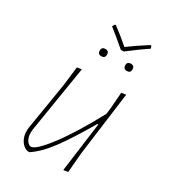

<svg xmlns="http://www.w3.org/2000/svg" viewBox="-179 -810 812 913"><g transform="rotate(30 227.0 -353.5)"><path d="M379 -718 384 -704Q347 -680 279 -628H263Q211 -673 171 -704L179 -718H184Q224 -689 271 -648Q318 -683 374 -718ZM178 -575Q178 -595 198 -595Q218 -595 218 -575Q218 -555 198 -555Q178 -555 178 -575ZM318 -575Q318 -595 338 -595Q358 -595 358 -575Q358 -555 338 -555Q318 -555 318 -575ZM149 -455 90 -90 89 -75Q88 -50 99 -32.5Q110 -15 123 -15Q149 -15 213.5 -100Q278 -185 356 -330L360 -362L367 -452L392 -456L346 -106L337 0L312 4L348 -267H343Q278 -155 228.5 -88Q179 -21 130 11H119Q95 4 81 -19.5Q67 -43 68 -74L69 -87L112 -350L124 -451Z"/></g></svg>

Font: Alegreya Sans SC Thin
Style: Italic
Weight: 100
Italic angle: -7°
Designer: Juan Pablo del Peral
Foundry: Huerta Tipografica
Version: Version 2.007